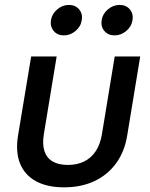

<svg xmlns="http://www.w3.org/2000/svg" viewBox="-20 -762 619 791"><path d="M244.1 9.8Q174.3 9.8 127.9 -15.6Q81.5 -41 62.5 -88.6Q43.5 -136.2 54.2 -203.1L108.4 -529.3H213.4L160.6 -209Q153.8 -167.5 163.1 -139.4Q172.4 -111.3 196.8 -96.9Q221.2 -82.5 259.3 -82.5Q297.9 -82.5 326.9 -96.9Q356 -111.3 374.5 -139.4Q393.1 -167.5 399.9 -209L452.6 -529.3H557.6L503.9 -203.1Q493.2 -136.7 458 -88.9Q422.9 -41 368.4 -15.6Q314 9.8 244.1 9.8ZM452.1 -616.2Q425.3 -616.2 409.9 -634.5Q394.5 -652.8 398.9 -679.2Q402.8 -705.1 424.6 -723.4Q446.3 -741.7 472.7 -741.7Q499.5 -741.7 514.9 -723.4Q530.3 -705.1 525.9 -679.2Q522 -652.8 500.2 -634.5Q478.5 -616.2 452.1 -616.2ZM243.2 -616.2Q216.3 -616.2 201.2 -634.5Q186 -652.8 189.9 -679.2Q194.3 -705.1 215.8 -723.4Q237.3 -741.7 263.7 -741.7Q290.5 -741.7 305.9 -723.4Q321.3 -705.1 316.9 -679.2Q313 -652.8 291.3 -634.5Q269.5 -616.2 243.2 -616.2Z"/></svg>

Font: Inter 24pt Medium
Style: Italic
Weight: 500
Italic angle: -9.3988°
Designer: Rasmus Andersson
Foundry: rsms
Version: Version 4.001;git-66647c0bb